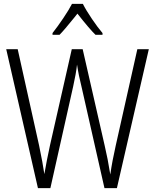

<svg xmlns="http://www.w3.org/2000/svg" viewBox="-20 -967 797 987"><path d="M581 0H517L400 -517Q384 -580 376 -635Q371 -589 356 -522L239 0H175L12 -714H71L181 -219Q200 -128 208 -72Q220 -142 237 -220L349 -714H405L518 -219Q534 -152 547 -70Q557 -140 575 -219L686 -714H745ZM507 -797V-788H471Q440 -818 378 -897L363 -878Q309 -811 286 -788H250V-797Q276 -830 305 -873Q334 -916 350 -947H406Q422 -915 452.5 -870Q483 -825 507 -797Z"/></svg>

Font: Noto Sans Display Light Narrow
Style: Regular
Weight: 300
Width: 4
Designer: Monotype Design team
Foundry: Monotype Imaging Inc.
Version: Version 1.000